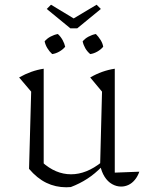

<svg xmlns="http://www.w3.org/2000/svg" viewBox="-20 -785 615 813"><path d="M466 -54 570 -58Q563 -38 551 -23.5Q539 -9 524 -2Q509 5 493 5Q473 5 454.5 -5.5Q436 -16 423 -36.5Q410 -57 404 -86L412 -397L362 -457Q412 -486 466 -494ZM280 7Q275 7 270 7.5Q265 8 261 8Q215 8 176 -11Q137 -30 103 -70L158 -99Q215 -47 281 -47Q346 -47 411 -99L412 -80Q382 -49 349.5 -28Q317 -7 280 7ZM103 -70 112 -397 61 -457Q112 -486 165 -494V-84ZM225 -641Q237 -630 245 -615.5Q253 -601 256 -587Q246 -575 231 -566.5Q216 -558 201 -556Q189 -567 180.5 -581Q172 -595 169 -610Q179 -622 194 -630Q209 -638 225 -641ZM386 -641Q397 -630 406 -615.5Q415 -601 417 -587Q407 -575 392 -566.5Q377 -558 362 -556Q349 -567 341 -581Q333 -595 330 -610Q340 -622 355 -630Q370 -638 386 -641ZM389 -765 407 -747 307 -665H278L178 -747L196 -765L292 -707Z"/></svg>

Font: Piazzolla Thin ExtraLight
Style: Regular
Weight: 250
Version: Version 2.005